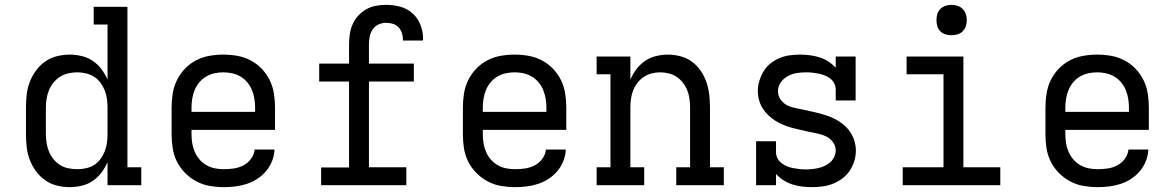

<svg xmlns="http://www.w3.org/2000/svg" viewBox="-20 -763 4840 791"><path d="M267 8Q241 8 214.5 1.5Q188 -5 166 -20.5Q144 -36 128 -58Q112 -80 102.5 -105Q93 -130 90 -156.5Q87 -183 87 -210V-320Q87 -347 90 -373.5Q93 -400 102.5 -425Q112 -450 128 -472Q144 -494 166 -509.5Q188 -525 214.5 -531.5Q241 -538 267 -538Q292 -538 317 -532Q342 -526 362.5 -512Q383 -498 398 -478Q413 -458 423 -435V-662H366V-735H505V-74H562V0H423V-95Q413 -72 398 -52Q383 -32 362.5 -18Q342 -4 317 2Q292 8 267 8ZM299 -66Q317 -66 335 -70Q353 -74 368 -83.5Q383 -93 394 -108Q405 -123 411.5 -139.5Q418 -156 420.5 -174Q423 -192 423 -210V-320Q423 -338 420.5 -356Q418 -374 411.5 -390.5Q405 -407 394 -422Q383 -437 368 -446.5Q353 -456 335 -460.5Q317 -465 299 -465Q281 -465 262.5 -461Q244 -457 228.5 -447.5Q213 -438 201 -423.5Q189 -409 182 -392Q175 -375 172 -356.5Q169 -338 169 -320V-210Q169 -192 172 -173.5Q175 -155 182 -138Q189 -121 201 -106.5Q213 -92 228.5 -82.5Q244 -73 262.5 -69.5Q281 -66 299 -66Z M902 8Q873 8 844 3Q815 -2 789.5 -15.5Q764 -29 743 -50Q722 -71 709 -97Q696 -123 691.5 -152Q687 -181 687 -210V-320Q687 -349 691.5 -377.5Q696 -406 708.5 -432Q721 -458 741.5 -479.5Q762 -501 788 -514.5Q814 -528 842.5 -533Q871 -538 900 -538Q929 -538 957.5 -533Q986 -528 1012 -514.5Q1038 -501 1058.5 -479.5Q1079 -458 1091.5 -432Q1104 -406 1108.5 -377.5Q1113 -349 1113 -320V-228H769V-210Q769 -191 772 -172.5Q775 -154 782.5 -137Q790 -120 802 -106Q814 -92 830.5 -82.5Q847 -73 865.5 -69.5Q884 -66 902 -66Q923 -66 943.5 -69Q964 -72 982.5 -81.5Q1001 -91 1014 -108.5Q1027 -126 1029 -147H1111Q1110 -123 1101 -100Q1092 -77 1076.5 -58.5Q1061 -40 1040.5 -26.5Q1020 -13 997 -5.5Q974 2 950 5Q926 8 902 8ZM1031 -302V-320Q1031 -338 1028 -356.5Q1025 -375 1018 -392Q1011 -409 999 -423.5Q987 -438 971 -447.5Q955 -457 936.5 -461Q918 -465 900 -465Q882 -465 863.5 -461Q845 -457 829 -447.5Q813 -438 801 -423.5Q789 -409 782 -392Q775 -375 772 -356.5Q769 -338 769 -320V-302Z M1303 0V-73H1418V-427H1295V-501H1418V-579Q1418 -600 1421 -621.5Q1424 -643 1432.5 -662.5Q1441 -682 1455.5 -698Q1470 -714 1488.5 -724.5Q1507 -735 1528 -739Q1549 -743 1570 -743Q1600 -743 1628.5 -735.5Q1657 -728 1679 -708.5Q1701 -689 1712 -661Q1723 -633 1723 -604Q1723 -602 1722.5 -600Q1722 -598 1722 -596H1640Q1640 -597 1640 -598Q1640 -599 1640 -600Q1640 -614 1635.5 -627.5Q1631 -641 1621.5 -651Q1612 -661 1598 -665Q1584 -669 1570 -669Q1554 -669 1539 -662Q1524 -655 1515 -641.5Q1506 -628 1503 -611.5Q1500 -595 1500 -579V-501H1685V-427H1500V-74H1654V0Z M2102 8Q2073 8 2044 3Q2015 -2 1989.5 -15.5Q1964 -29 1943 -50Q1922 -71 1909 -97Q1896 -123 1891.5 -152Q1887 -181 1887 -210V-320Q1887 -349 1891.5 -377.5Q1896 -406 1908.5 -432Q1921 -458 1941.5 -479.5Q1962 -501 1988 -514.5Q2014 -528 2042.5 -533Q2071 -538 2100 -538Q2129 -538 2157.5 -533Q2186 -528 2212 -514.5Q2238 -501 2258.5 -479.5Q2279 -458 2291.5 -432Q2304 -406 2308.5 -377.5Q2313 -349 2313 -320V-228H1969V-210Q1969 -191 1972 -172.5Q1975 -154 1982.5 -137Q1990 -120 2002 -106Q2014 -92 2030.5 -82.5Q2047 -73 2065.5 -69.5Q2084 -66 2102 -66Q2123 -66 2143.5 -69Q2164 -72 2182.5 -81.5Q2201 -91 2214 -108.5Q2227 -126 2229 -147H2311Q2310 -123 2301 -100Q2292 -77 2276.5 -58.5Q2261 -40 2240.5 -26.5Q2220 -13 2197 -5.5Q2174 2 2150 5Q2126 8 2102 8ZM2231 -302V-320Q2231 -338 2228 -356.5Q2225 -375 2218 -392Q2211 -409 2199 -423.5Q2187 -438 2171 -447.5Q2155 -457 2136.5 -461Q2118 -465 2100 -465Q2082 -465 2063.5 -461Q2045 -457 2029 -447.5Q2013 -438 2001 -423.5Q1989 -409 1982 -392Q1975 -375 1972 -356.5Q1969 -338 1969 -320V-302Z M2438 0V-74H2495V-457H2438V-530H2577V-435Q2587 -458 2602 -478Q2617 -498 2637.5 -512Q2658 -526 2682.5 -532Q2707 -538 2732 -538Q2758 -538 2784 -531Q2810 -524 2831 -508.5Q2852 -493 2867 -471Q2882 -449 2890.5 -424Q2899 -399 2902 -372.5Q2905 -346 2905 -320V-74H2962V0H2766V-74H2823V-320Q2823 -338 2820.5 -356Q2818 -374 2811.5 -390.5Q2805 -407 2794 -421.5Q2783 -436 2768 -446Q2753 -456 2735.5 -460.5Q2718 -465 2700 -465Q2682 -465 2664.5 -460.5Q2647 -456 2632 -446Q2617 -436 2606 -421.5Q2595 -407 2588.5 -390.5Q2582 -374 2579.5 -356Q2577 -338 2577 -320V-74H2634V0Z M3325 8Q3305 8 3284.5 5.5Q3264 3 3245 -3Q3226 -9 3208.5 -20Q3191 -31 3177 -46V0H3095V-181H3177V-136Q3177 -123 3183 -111Q3189 -99 3199.5 -91Q3210 -83 3222 -78Q3234 -73 3247 -70.5Q3260 -68 3273 -66.5Q3286 -65 3299 -65Q3312 -65 3326 -66.5Q3340 -68 3353 -71Q3366 -74 3378.5 -80Q3391 -86 3401 -95Q3411 -104 3417 -117Q3423 -130 3423 -143Q3423 -162 3411.5 -177.5Q3400 -193 3383.5 -201Q3367 -209 3349 -212.5Q3331 -216 3313 -220Q3295 -224 3277 -228Q3259 -232 3241 -237Q3223 -242 3206 -249Q3189 -256 3173.5 -266Q3158 -276 3144.5 -289Q3131 -302 3121.5 -317.5Q3112 -333 3107 -351Q3102 -369 3102 -388Q3102 -409 3108.5 -430Q3115 -451 3126 -469.5Q3137 -488 3154 -501.5Q3171 -515 3191 -523.5Q3211 -532 3232.5 -535Q3254 -538 3276 -538Q3296 -538 3316 -535.5Q3336 -533 3355.5 -527Q3375 -521 3392 -510Q3409 -499 3423 -484V-530H3505V-349H3423V-394Q3423 -407 3417 -419Q3411 -431 3401 -439Q3391 -447 3378.5 -452Q3366 -457 3353.5 -459.5Q3341 -462 3328 -463.5Q3315 -465 3302 -465Q3282 -465 3262.5 -462Q3243 -459 3225.5 -449.5Q3208 -440 3196.5 -423.5Q3185 -407 3185 -387Q3185 -369 3196 -353Q3207 -337 3223.5 -329Q3240 -321 3258.5 -317.5Q3277 -314 3295 -310Q3313 -306 3331 -302Q3349 -298 3366.5 -293Q3384 -288 3401.5 -281Q3419 -274 3434.5 -264.5Q3450 -255 3463.5 -242Q3477 -229 3486.5 -213Q3496 -197 3501 -179Q3506 -161 3506 -143Q3506 -121 3499.5 -99.5Q3493 -78 3480.5 -59.5Q3468 -41 3450 -27.5Q3432 -14 3411.5 -6Q3391 2 3369 5Q3347 8 3325 8Z M3699 0V-74H3867V-457H3715V-530H3949V-74H4101V0ZM3900 -618Q3887 -618 3875 -621.5Q3863 -625 3854 -634Q3845 -643 3841.5 -655Q3838 -667 3838 -680Q3838 -693 3841.5 -705Q3845 -717 3854 -726Q3863 -735 3875 -739Q3887 -743 3900 -743Q3913 -743 3925 -739Q3937 -735 3946 -726Q3955 -717 3959 -705Q3963 -693 3963 -680Q3963 -667 3959 -655Q3955 -643 3946 -634Q3937 -625 3925 -621.5Q3913 -618 3900 -618Z M4502 8Q4473 8 4444 3Q4415 -2 4389.5 -15.5Q4364 -29 4343 -50Q4322 -71 4309 -97Q4296 -123 4291.5 -152Q4287 -181 4287 -210V-320Q4287 -349 4291.5 -377.5Q4296 -406 4308.5 -432Q4321 -458 4341.5 -479.5Q4362 -501 4388 -514.5Q4414 -528 4442.5 -533Q4471 -538 4500 -538Q4529 -538 4557.5 -533Q4586 -528 4612 -514.5Q4638 -501 4658.5 -479.5Q4679 -458 4691.5 -432Q4704 -406 4708.5 -377.5Q4713 -349 4713 -320V-228H4369V-210Q4369 -191 4372 -172.5Q4375 -154 4382.5 -137Q4390 -120 4402 -106Q4414 -92 4430.5 -82.5Q4447 -73 4465.5 -69.5Q4484 -66 4502 -66Q4523 -66 4543.5 -69Q4564 -72 4582.5 -81.5Q4601 -91 4614 -108.5Q4627 -126 4629 -147H4711Q4710 -123 4701 -100Q4692 -77 4676.5 -58.5Q4661 -40 4640.5 -26.5Q4620 -13 4597 -5.5Q4574 2 4550 5Q4526 8 4502 8ZM4631 -302V-320Q4631 -338 4628 -356.5Q4625 -375 4618 -392Q4611 -409 4599 -423.5Q4587 -438 4571 -447.5Q4555 -457 4536.5 -461Q4518 -465 4500 -465Q4482 -465 4463.5 -461Q4445 -457 4429 -447.5Q4413 -438 4401 -423.5Q4389 -409 4382 -392Q4375 -375 4372 -356.5Q4369 -338 4369 -320V-302Z"/></svg>

Font: Iosevka Slab Extended
Style: Regular
Weight: 400
Width: 7
Monospace: yes
Designer: Belleve Invis
Foundry: Belleve Invis
Version: Version 11.1.1; ttfautohint (v1.8.3)